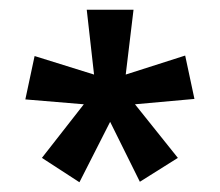

<svg xmlns="http://www.w3.org/2000/svg" viewBox="-20 -781 451 394"><path d="M254 -761H158L173 -628L51 -666L32 -577L152 -567L66 -457L143 -407L206 -531L267 -408L345 -457L257 -567L379 -578L360 -667L238 -628Z"/></svg>

Font: Noto Sans Armenian ExtraCondensed Medium
Style: Regular
Weight: 500
Width: 2
Designer: Monotype Design Team
Foundry: Monotype Imaging Inc.
Version: Version 2.008